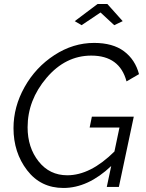

<svg xmlns="http://www.w3.org/2000/svg" viewBox="-20 -928 727 953"><path d="M479 -866 385 -803 351 -823 464 -908H513L589 -823L547 -803ZM425 -295 436 -349H644L570 0H510L532 -104Q417 5 295 5Q182 5 114.5 -83Q47 -171 47 -292Q47 -398 102 -496Q157 -594 250 -654.5Q343 -715 447 -715Q540 -715 595.5 -673.5Q651 -632 670 -560L608 -524Q574 -652 433 -652Q305 -652 211 -541.5Q117 -431 117 -296Q117 -196 171.5 -127Q226 -58 314 -58Q429 -58 548 -176L573 -295Z"/></svg>

Font: Raleway-v4020
Style: Italic
Weight: 400
Italic angle: -12°
Designer: Matt McInerney, Pablo Impallari, Rodrigo Fuenzalida
Foundry: Matt McInerney, Pablo Impallari, Rodrigo Fuenzalida
Version: Version 4.020;PS 004.020;hotconv 1.0.88;makeotf.lib2.5.64775